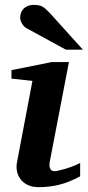

<svg xmlns="http://www.w3.org/2000/svg" viewBox="-20 -754 359 786"><path d="M308.1 -32.2Q263.2 -7.8 222.7 2.2Q182.1 12.2 139.2 12.2Q111.8 12.2 93 2.9Q74.2 -6.3 63.5 -21Q52.7 -35.6 49.3 -54Q45.9 -72.3 49.8 -90.8L112.8 -422.9L26.9 -432.1V-466.8L191.9 -500H262.2L185.1 -99.1Q183.1 -90.3 182.6 -82Q182.1 -73.7 183.8 -67.4Q185.5 -61 190.4 -57.1Q195.3 -53.2 204.1 -53.2Q208 -53.2 219.5 -55.7Q231 -58.1 246.1 -62.5Q261.2 -66.9 277.6 -73.2Q293.9 -79.6 308.1 -86.9ZM249.5 -550.8 87.4 -639.2Q82 -642.1 77.6 -647.2Q73.2 -652.3 69.8 -658.2Q66.4 -664.1 64.5 -670.2Q62.5 -676.3 62.5 -681.2Q62.5 -689.9 65.4 -699.5Q68.4 -709 75 -716.6Q81.5 -724.1 92.5 -729Q103.5 -733.9 119.6 -733.9Q129.9 -733.9 137.7 -732.4Q145.5 -731 152.6 -727.3Q159.7 -723.6 166.7 -717.5Q173.8 -711.4 182.6 -702.1L319.3 -550.8Z"/></svg>

Font: Charis SIL Phon
Style: Bold Italic
Weight: 700
Italic angle: -11°
Foundry: SIL International
Version: Version 5.000